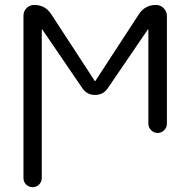

<svg xmlns="http://www.w3.org/2000/svg" viewBox="-20 -562 771 779"><path d="M579.1 -441.4 418 -205.1Q399.4 -176.8 365.7 -176.8Q332 -176.8 313.5 -205.1L152.3 -441.4Q151.4 -442.4 150.4 -442.4Q149.4 -442.4 149.4 -441.4V160.2Q149.4 175.8 138.7 186.5Q127.9 197.3 112.3 197.3Q96.7 197.3 85.9 186.5Q75.2 175.8 75.2 160.2V-498Q75.2 -516.6 87.9 -529.3Q100.6 -542 119.1 -542Q163.1 -542 187.5 -504.9L365.2 -232.4Q366.2 -232.4 366.2 -232.4L543.9 -504.9Q568.4 -542 613.3 -542Q630.9 -542 644 -528.8Q657.2 -515.6 657.2 -498V-60.5Q657.2 -44.9 646 -33.7Q634.8 -22.5 619.6 -22.5Q604.5 -22.5 593.3 -33.7Q582 -44.9 582 -60.5V-441.4Q582 -442.4 581.1 -442.4Q580.1 -442.4 579.1 -441.4Z"/></svg>

Font: Gen Jyuu Gothic P Normal
Style: Regular
Weight: 300
Designer: [Source Han Sans]
Ryoko NISHIZUKA  (kana & ideographs); Paul D. Hunt (Latin, Greek & Cyrillic); Wenlong ZHANG  (bopomofo
Version: Version 1.002.20150607